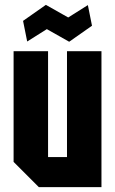

<svg xmlns="http://www.w3.org/2000/svg" viewBox="-20 -771 474 791"><path d="M398 -560V0H140L36 -104V-560H178V-124H256V-560ZM92 -600 75 -685 169 -751 261 -699 342 -750 359 -665 265 -599 173 -651Z"/></svg>

Font: Tektur Condensed SemiBold
Style: Regular
Weight: 600
Width: 3
Designer: Adam Jagosz
Foundry: Adam Jagosz
Version: Version 1.005;gftools[0.9.30]